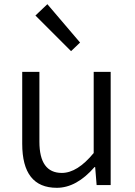

<svg xmlns="http://www.w3.org/2000/svg" viewBox="-20 -883 642 916"><path d="M86 -197V-540H168V-207Q168 -58 275 -58Q349 -58 427 -153V-540H508V0H441L434 -86H431Q345 13 251 13Q86 13 86 -197ZM149 -809 206 -863 362 -680 319 -639Z"/></svg>

Font: Source Han Sans CN Normal
Style: Regular
Weight: 350
Designer: Ryoko NISHIZUKA 西塚涼子 (kana, bopomofo & ideographs); Paul D. Hunt (Latin, Greek & Cyrillic); Sandoll Communications 산돌커뮤니
Foundry: Adobe
Version: Version 2.004;hotconv 1.0.118;makeotfexe 2.5.65603